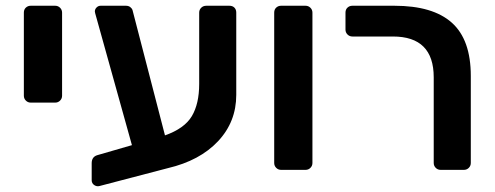

<svg xmlns="http://www.w3.org/2000/svg" viewBox="-20 -591 1721 668"><path d="M63 -258V-547Q63 -558 70 -564.5Q77 -571 87 -571H172Q182 -571 189 -564Q196 -557 196 -547V-258Q196 -248 189 -241Q182 -234 172 -234H87Q77 -234 70 -241Q63 -248 63 -258Z M802 -547V-261Q802 -167 738.5 -99.5Q675 -32 564 -6L327 56Q317 59 308 53Q299 47 299 36V-23Q299 -45 318 -51L439 -86L315 -531Q310 -548 310 -551Q310 -559 316 -565Q322 -571 330 -571H418Q427 -571 433 -566.5Q439 -562 441 -556L554 -120Q622 -144 647.5 -187Q673 -230 673 -299V-547Q673 -557 680 -564Q687 -571 698 -571H778Q789 -571 795.5 -564.5Q802 -558 802 -547Z M934 -24V-547Q934 -558 941 -564.5Q948 -571 958 -571H1043Q1053 -571 1060 -564Q1067 -557 1067 -547V-24Q1067 -14 1060 -7Q1053 0 1043 0H958Q948 0 941 -7Q934 -14 934 -24Z M1489 -24V-322Q1489 -464 1347 -464H1206Q1196 -464 1189 -471Q1182 -478 1182 -488V-547Q1182 -558 1189 -564.5Q1196 -571 1206 -571H1352Q1486 -571 1552 -512Q1618 -453 1618 -327V-24Q1618 -14 1611 -7Q1604 0 1594 0H1513Q1503 0 1496 -7Q1489 -14 1489 -24Z"/></svg>

Font: Hezaedrus Medium
Style: Regular
Weight: 500
Designer: Hubert & Fischer
Foundry: Hubert & Fischer
Version: Version 1.10;September 3, 2019;FontCreator 11.5.0.2425 64-bi